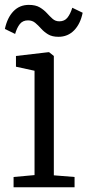

<svg xmlns="http://www.w3.org/2000/svg" viewBox="-26 -786 366 806"><path d="M31 0V-43L119 -51V-489L41 -506V-551L178 -567H180L200 -551V-50L287 -43V0ZM-5.5 -664.5Q4.5 -711.5 30.2 -738.5Q56 -765.5 95 -765.5Q123.5 -765.5 141 -755Q158.5 -744.5 170.8 -731Q183 -717.5 194.8 -707Q206.5 -696.5 223 -696.5Q245 -696.5 257.2 -712Q269.5 -727.5 277.5 -753.5L321 -732.5Q311.5 -685.5 285 -658.5Q258.5 -631.5 219.5 -631.5Q192.5 -631.5 175.5 -642Q158.5 -652.5 146.5 -666Q134.5 -679.5 122 -690Q109.5 -700.5 91.5 -700.5Q69.5 -700.5 57.2 -685Q45 -669.5 37.5 -643.5Z"/></svg>

Font: Merriweather Light
Style: Regular
Weight: 300
Designer: Eben Sorkin
Foundry: Eben Sorkin
Version: Version 2.100